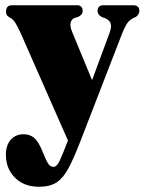

<svg xmlns="http://www.w3.org/2000/svg" viewBox="-20 -468 552 733"><path d="M234.5 81 239.5 68.5 60 -339Q48.5 -365 39 -380.2Q29.5 -395.5 17 -401Q8 -406.5 5.5 -411.2Q3 -416 3 -423.5Q3 -448 26 -448H274Q295.5 -448 295.5 -426Q295.5 -417.5 291.2 -413Q287 -408.5 279.5 -404L263.5 -399Q252.5 -394 249.5 -381Q246.5 -368 255.5 -346L331.5 -162L398.5 -343Q406.5 -365.5 402.5 -378Q398.5 -390.5 382.5 -398L367 -404Q352.5 -412.5 352.5 -426Q352.5 -448 375.5 -448H488.5Q512 -448 512 -426Q512 -413.5 499 -403.5Q478.5 -395.5 468.8 -383.5Q459 -371.5 446 -339.5L284.5 77.5Q261 137.5 241.5 174.2Q222 211 196.5 228Q171 245 129 245Q71.5 245 37 210.2Q2.5 175.5 2.5 123Q2.5 86.5 21 65.5Q39.5 44.5 70 44.5Q93 44.5 109 57.2Q125 70 139.5 103.5L150.5 130Q157.5 147.5 165 158.2Q172.5 169 184.5 169Q197 169 208 145.2Q219 121.5 234.5 81Z"/></svg>

Font: Fraunces 144pt Soft Black
Style: Regular
Weight: 900
Version: Version 1.000;[b76b70a41]